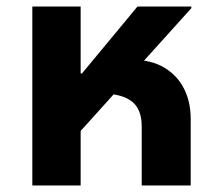

<svg xmlns="http://www.w3.org/2000/svg" viewBox="-20 -568 662 588"><path d="M79 0V-548H227V-343H231L401 -548H566V-543L227 -167V0ZM414 0V-181Q414 -234 383.5 -257.5Q353 -281 295 -281L383 -385Q443 -385 483 -361Q523 -337 543.5 -296.5Q564 -256 564 -204V0Z"/></svg>

Font: Farlight84_Sys_V01
Style: Bold
Weight: 700
Designer: Monotype Design Team, Nadine Chahine and Nizar Qandah
Foundry: Monotype Imaging Inc.
Version: Version 2.004;October 31, 2024;FontCreator 14.0.0.2814 64-bi